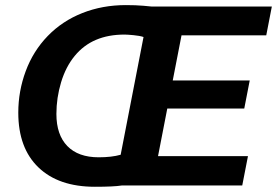

<svg xmlns="http://www.w3.org/2000/svg" viewBox="-20 -713 1065 738"><path d="M447.8 0Q417 4.9 344.7 4.9Q205.1 4.9 127.7 -69.6Q50.3 -144 50.3 -279.8Q50.3 -362.8 78.9 -439.7Q107.4 -516.6 163.3 -574.5Q219.2 -632.3 296.4 -662.8Q373.5 -693.4 463.4 -693.4Q502 -693.4 530.8 -690.9L561.5 -688H1024.9L1003.4 -577.1H677.7L644 -403.8H939.9L918.9 -295.9H623L587.4 -112.8H933.1L911.1 0ZM359.4 -108.4Q409.2 -108.4 443.8 -118.2L531.7 -570.8Q516.6 -575.7 492.7 -577.9Q468.8 -580.1 458.5 -580.1Q396.5 -580.1 348.9 -559.8Q301.3 -539.6 267.1 -498Q232.9 -456.5 214.8 -396.7Q196.8 -336.9 196.8 -274.9Q196.8 -194.8 238.8 -151.6Q280.8 -108.4 359.4 -108.4Z"/></svg>

Font: Liberation Sans
Style: Bold Italic
Weight: 700
Italic angle: -12°
Designer: Steve Matteson
Foundry: Ascender Corporation
Version: Version 2.1.5